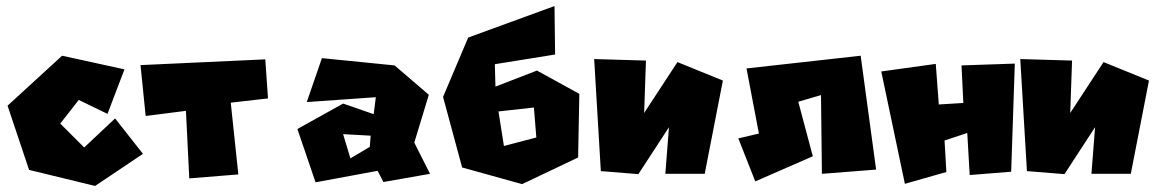

<svg xmlns="http://www.w3.org/2000/svg" viewBox="-20 -614 3814 634"><path d="M335 -238 391 -385 185 -430 5 -265 76 -53 294 0 452 -106 360 -223 258 -127 179 -206 240 -284Z M444 -399 461 -231 594 -248 605 -25 767 -38 742 -275 865 -289 856 -418Z M1137 -91 1113 -171 1204 -166 1201 -129ZM993 -277 1221 -293 1214 -237 1113 -272 962 -188 1022 -12 1227 -50 1246 -13 1400 -40 1348 -143 1396 -301 1283 -398 1043 -422Z M1644 -132 1626 -246 1743 -259 1751 -160ZM1811 -594 1526 -490 1443 -294 1506 -61 1704 -6 1889 -94 1893 -304 1753 -381 1616 -328 1614 -402 1813 -434Z M1942 -419 1964 -49 2088 -39 2189 -194 2177 -40H2307L2367 -348L2217 -409L2107 -241L2113 -414Z M2418 -157 2474 -15 2664 -98 2616 -278 2691 -300 2694 -40 2873 -54 2822 -430 2445 -388 2486 -173Z M2890 -378 2968 -7 3105 -46 3099 -150 3174 -175 3182 -36 3319 -47 3331 -404 3155 -398 3161 -274 3080 -269 3070 -403Z M3349 -419 3371 -49 3495 -39 3596 -194 3584 -40H3714L3774 -348L3624 -409L3514 -241L3520 -414Z"/></svg>

Font: Super Mario
Style: Regular
Weight: 400
Version: Version 1.0